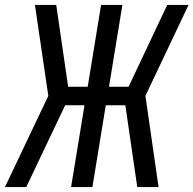

<svg xmlns="http://www.w3.org/2000/svg" viewBox="-26 -755 781 775"><path d="M-6 0H80L237 -330H315L261 0H347L401 -330H480L528 0H614L561 -368L735 -735H649L493 -405H414L468 -735H382L328 -405H249L201 -735H115L169 -368Z"/></svg>

Font: Iosevka Sparkle Oblique
Style: Regular
Weight: 400
Italic angle: -9°
Designer: Belleve Invis
Foundry: Belleve Invis
Version: Version 4.5.0; ttfautohint (v1.8.3)